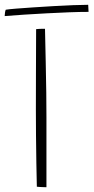

<svg xmlns="http://www.w3.org/2000/svg" viewBox="-36 -780 390 800"><path d="M157.5 0Q154.5 0 146 -0.2Q137.5 -0.5 129 -1Q120.5 -1.5 117.5 -2Q116.5 -42.5 115.5 -100.2Q114.5 -158 114 -218Q113.5 -278 113.5 -324.5Q113.5 -387 113.8 -472.5Q114 -558 114.5 -658.5Q117 -659 121.5 -659.2Q126 -659.5 131.2 -659.8Q136.5 -660 141.8 -660Q147 -660 151.5 -660Q153 -591 154.5 -522.5Q156 -454 156.8 -394.2Q157.5 -334.5 157.5 -291.5Q157.5 -275 157.5 -242.8Q157.5 -210.5 157.5 -171.8Q157.5 -133 157.5 -96.2Q157.5 -59.5 157.5 -33.2Q157.5 -7 157.5 0ZM333 -730.5Q297 -730.5 252 -728.8Q207 -727 158.8 -724.5Q110.5 -722 65 -719Q19.5 -716 -16.5 -713Q-16.5 -718.5 -15.2 -727.2Q-14 -736 -12 -739.5Q-0.5 -741.5 30.2 -744Q61 -746.5 102 -749.2Q143 -752 186.8 -754.5Q230.5 -757 269 -758.5Q307.5 -760 331.5 -760Z"/></svg>

Font: Grandstander Thin Thin
Style: Regular
Weight: 250
Version: Version 1.200